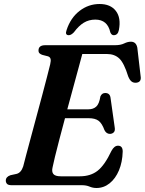

<svg xmlns="http://www.w3.org/2000/svg" viewBox="-20 -926 724 960"><path d="M389 0H38Q21 0 15 -6.8Q9 -13.5 9 -23Q9 -42 32.5 -50L62.5 -56.5Q85.5 -62 96 -94Q99.5 -109 109.5 -146.2Q119.5 -183.5 133 -234Q146.5 -284.5 161.5 -340Q176.5 -395.5 190.5 -448Q204.5 -500.5 215.2 -542Q226 -583.5 231 -604.5Q235.5 -623.5 232.5 -632.5Q229.5 -641.5 219.5 -644.5L192 -651.5Q184 -654 178.2 -659Q172.5 -664 172.5 -673.5Q172.5 -700 206.5 -700H555Q583 -700 600.8 -708.8Q618.5 -717.5 634.5 -717.5Q660.5 -717.5 666.5 -688L683 -546Q688.5 -515.5 662 -512.5Q648.5 -511 638.8 -517.8Q629 -524.5 621 -544Q600.5 -610.5 576.8 -633.2Q553 -656 514.5 -656H391.5Q385 -631 373 -587.5Q361 -544 346.5 -490Q332 -436 316.5 -379.5H423Q446 -379.5 461 -392.8Q476 -406 482 -444Q489.5 -461 506 -461Q529 -461 532.5 -438L553.5 -289.5Q556.5 -272.5 549.2 -264.8Q542 -257 530 -256.5Q512 -256.5 502.5 -275Q490 -309.5 472.8 -322.2Q455.5 -335 423.5 -335H305Q290 -279.5 277 -229.5Q264 -179.5 255 -142.8Q246 -106 243 -90Q237.5 -67.5 246.8 -56Q256 -44.5 283.5 -44.5H379.5Q432.5 -44.5 468 -72.2Q503.5 -100 537.5 -172Q551.5 -197.5 570 -197.5Q594 -197.5 593.5 -167.5Q592 -115.5 574.8 -74.2Q557.5 -33 528.2 -9.5Q499 14 462.5 14Q444 14 427.8 7Q411.5 0 389 0ZM456.5 -828Q424.5 -828 399 -812.5Q373.5 -797 349.5 -764.5Q335.5 -750 324 -750Q303.5 -750 313 -776Q333 -837 377.8 -871.5Q422.5 -906 478 -906Q532.5 -906 559.2 -871.5Q586 -837 574.5 -776Q569.5 -750 548.5 -750Q537.5 -750 531.5 -764.5Q517.5 -828 456.5 -828Z"/></svg>

Font: Fraunces 9pt S000 SemiBold
Style: Italic
Weight: 600
Italic angle: -16°
Version: Version 1.000; ttfautohint (v1.8.3)